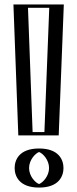

<svg xmlns="http://www.w3.org/2000/svg" viewBox="-20 -845 348 865"><path d="M87.5 -235H219.5L242.5 -825H65.5ZM71 -88C71 -40 110 0 156 0C202 0 241 -40 241 -88C241 -136 202 -176 156 -176C110 -176 71 -136 71 -88ZM102 -250 81.1 -810H226.9L205.1 -250ZM86 -88C86 -48 118.8 -15 156 -15C193.2 -15 226 -48 226 -88C226 -128 193.2 -161 156 -161C118.8 -161 86 -128 86 -88ZM102 -250H205.1L226.9 -810H81.1ZM86 -88C86 -128 118.8 -161 156 -161C193.2 -161 226 -128 226 -88C226 -48 193.2 -15 156 -15C118.8 -15 86 -48 86 -88ZM87.5 -235 65.5 -825H242.5L219.5 -235ZM71 -88C71 -136 110 -176 156 -176C202 -176 241 -136 241 -88C241 -40 202 0 156 0C110 0 71 -40 71 -88ZM126.9 -250 106.1 -810H201.9L180.1 -250ZM111 -88C111 -124.1 138.4 -153.5 156 -160.2C174.2 -153.3 201 -123.9 201 -88C201 -51.9 173.6 -22.5 156 -15.8C137.8 -22.7 111 -52.1 111 -88ZM62.5 -235H244.5L267.5 -825H40.5ZM46 -88C46 -51.7 66.3 0 156 0C245.8 0 266 -51.8 266 -88C266 -124.3 245.7 -176 156 -176C66.2 -176 46 -124.2 46 -88Z"/></svg>

Font: Hussar Outliner
Style: Regular
Weight: 700
Foundry: Cannot Into Space Fonts
Version: Version 0.92